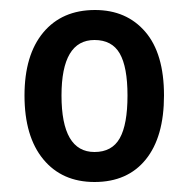

<svg xmlns="http://www.w3.org/2000/svg" viewBox="-20 -742 378 384"><path d="M308 -551Q308 -468 271.5 -423Q235 -378 169 -378Q104 -378 66.5 -423.5Q29 -469 29 -551Q29 -632 66.5 -677Q104 -722 170 -722Q233 -722 270.5 -678.5Q308 -635 308 -551ZM103 -551Q103 -438 169 -438Q204 -438 219.5 -465.5Q235 -493 235 -551Q235 -608 219.5 -635Q204 -662 169 -662Q103 -662 103 -551Z"/></svg>

Font: Noto Sans Gurmukhi Condensed Medium
Style: Regular
Weight: 500
Width: 3
Designer: Jelle Bosma - Monotype Design Team
Foundry: Monotype Imaging Inc.
Version: Version 2.004; ttfautohint (v1.8.4.7-5d5b)